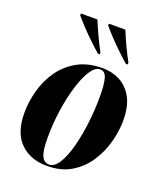

<svg xmlns="http://www.w3.org/2000/svg" viewBox="-142 -859 815 962"><g transform="rotate(20 265.0 -378.0)"><path d="M222 10Q134 10 80 -43Q26 -96 26 -202Q26 -259 42 -319.5Q58 -380 93 -431Q128 -482 184 -514Q240 -546 319 -546Q370 -546 412 -524Q454 -502 479.5 -455.5Q505 -409 505 -334Q505 -279 489 -219Q473 -159 439 -107Q405 -55 351.5 -22.5Q298 10 222 10ZM230 0Q259 0 282 -37Q305 -74 321 -134.5Q337 -195 345.5 -266.5Q354 -338 354 -408Q354 -473 344.5 -504.5Q335 -536 309 -536Q283 -536 259.5 -500Q236 -464 217.5 -403.5Q199 -343 188.5 -270Q178 -197 178 -123Q178 -55 191 -27.5Q204 0 230 0ZM271 -606Q249 -625 219 -653.5Q189 -682 162.5 -710.5Q136 -739 122 -756V-766H210Q224 -732 243 -691Q262 -650 281 -616V-606ZM420 -606Q398 -625 368 -653.5Q338 -682 311.5 -710.5Q285 -739 271 -756V-766H359Q373 -732 392 -691Q411 -650 430 -616V-606Z"/></g></svg>

Font: Noto Serif Display ExtraCondensed Black
Style: Italic
Weight: 900
Width: 2
Italic angle: -12°
Designer: Monotype Design Team
Foundry: Monotype Imaging Inc.
Version: Version 2.009